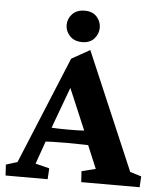

<svg xmlns="http://www.w3.org/2000/svg" viewBox="-58 -811 714 857"><g transform="rotate(5 299.0 -382.0)"><path d="M-1 0 -3.9 -48.8 46.9 -64.5 245.1 -544.9 327.1 -590.8 551.8 -64.5 602.5 -48.8 599.6 0H337.9L335 -48.8L397.5 -64.5L344.7 -190.4L334 -223.6L236.3 -454.1L264.6 -446.3L183.6 -226.6L174.8 -197.3L127.9 -64.5L190.4 -48.8L187.5 0ZM151.4 -166V-232.4Q170.9 -231.4 195.3 -230Q219.7 -228.5 260.7 -228.5Q299.8 -228.5 325.7 -230Q351.6 -231.4 370.1 -232.4V-167Q351.6 -167 325.2 -168Q298.8 -168.9 260.7 -168.9Q220.7 -168.9 195.3 -168Q169.9 -167 151.4 -166ZM287.1 -623Q252 -623 231.9 -644.5Q211.9 -666 211.9 -693.4Q211.9 -721.7 231.9 -742.7Q252 -763.7 287.1 -763.7Q322.3 -763.7 341.3 -742.7Q360.4 -721.7 360.4 -693.4Q360.4 -666 341.3 -644.5Q322.3 -623 287.1 -623Z"/></g></svg>

Font: Crimson Pro ExtraLight
Style: Bold
Weight: 700
Version: Version 1.002